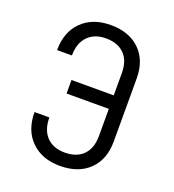

<svg xmlns="http://www.w3.org/2000/svg" viewBox="-136 -846 872 961"><g transform="rotate(20 300.0 -365.0)"><path d="M80 -200H159Q159 -134 194 -97.5Q229 -61 291 -61Q354 -61 389 -96.5Q424 -132 424 -197V-342H199V-414H424V-533Q424 -598 389 -633.5Q354 -669 291 -669Q230 -669 194.5 -632.5Q159 -596 159 -530H80Q80 -627 137.5 -683.5Q195 -740 291 -740Q389 -740 446 -684.5Q503 -629 503 -533V-197Q503 -101 446 -45.5Q389 10 291 10Q195 10 137.5 -46.5Q80 -103 80 -200Z"/></g></svg>

Font: Pitagon Sans Mono Light
Style: Regular
Weight: 300
Monospace: yes
Designer: Travis Tran
Foundry: Pitagon
Version: Version 1.001; ttfautohint (v1.8.4.7-5d5b);gftools[0.9.26]